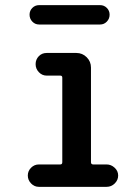

<svg xmlns="http://www.w3.org/2000/svg" viewBox="-20 -725 540 745"><path d="M131.8 -629.9Q116.2 -629.9 105.5 -641.1Q94.7 -652.3 94.7 -668Q94.7 -683.6 105.5 -694.3Q116.2 -705.1 131.8 -705.1H368.2Q383.8 -705.1 394.5 -694.3Q405.3 -683.6 405.3 -668Q405.3 -652.3 394.5 -641.1Q383.8 -629.9 368.2 -629.9ZM130.9 0Q113.3 0 100.6 -13.2Q87.9 -26.4 87.9 -43.9Q87.9 -61.5 100.6 -74.2Q113.3 -86.9 130.9 -86.9H213.9Q221.7 -86.9 221.7 -95.7V-423.8Q221.7 -431.6 213.9 -431.6H161.1Q143.6 -431.6 130.9 -444.8Q118.2 -458 118.2 -476.1Q118.2 -494.1 130.4 -506.8Q142.6 -519.5 161.1 -519.5H276.4Q299.8 -519.5 316.4 -502.9Q333 -486.3 333 -462.9V-95.7Q333 -86.9 341.8 -86.9H393.6Q411.1 -86.9 424.8 -74.2Q438.5 -61.5 438.5 -43.9Q438.5 -26.4 425.3 -13.2Q412.1 0 393.6 0Z"/></svg>

Font: Rounded Mgen+ 1m medium
Style: Regular
Weight: 500
Designer: [Source Han Sans]
Ryoko NISHIZUKA  (kana & ideographs); Paul D. Hunt (Latin, Greek & Cyrillic); Wenlong ZHANG  (bopomofo
Version: Version 1.059.20150602